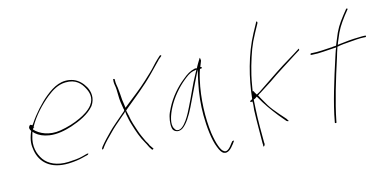

<svg xmlns="http://www.w3.org/2000/svg" viewBox="-81 -983 2765 1379"><g transform="rotate(-10 1301.5 -294.0)"><path d="M109 -281C102 -271 109 -258 117 -248L115 -239H114C97 -181 99 -149 110 -107C133 -19 207 45 343 29C384 24 419 16 447 6C460 1 474 -4 487 -8C488 -8 491 -10 493 -16V-17C494 -18 491 -16 492 -17H484L445 -3C418 7 382 13 343 18C259 29 195 4 160 -37C126 -78 101 -136 120 -217L125 -240L140 -227C165 -209 196 -197 240 -194C298 -190 358 -209 406 -229C470 -257 536 -293 574 -348C605 -401 591 -453 568 -487C547 -517 518 -544 479 -555C396 -576 333 -534 277 -480C230 -435 176 -364 141 -299L133 -286L122 -291C117 -293 115 -292 109 -283ZM131 -256 139 -271 138 -268H142L143 -273H139C171 -348 231 -423 283 -473C323 -511 365 -542 419 -548C495 -557 534 -518 558 -480C575 -454 599 -408 565 -354C543 -320 505 -293 473 -275C429 -249 379 -229 325 -215C241 -193 169 -220 132 -255ZM574 -347Z M597 -37C595 -30 594 -26 600 -28C602 -29 605 -30 605 -31L612 -42V-43C631 -74 660 -108 686 -139C704 -162 738 -198 785 -245C792 -251 800 -259 806 -268L810 -245C817 -220 825 -192 835 -169C855 -118 879 -64 908 -24C922 -5 930 15 941 26L949 36H952C954 36 959 33 960 28C960 28 961 29 958 27L957 26L951 19C947 15 940 6 934 -2L935 -3C931 -11 923 -21 915 -32C899 -60 883 -86 869 -119C854 -153 837 -191 827 -232L814 -273L821 -281C900 -360 967 -420 1035 -503C1062 -535 1079 -558 1106 -590V-591L1129 -614C1130 -616 1131 -616 1131 -618C1130 -624 1125 -622 1120 -620L1099 -597C1071 -566 1058 -543 1028 -510C1015 -495 1000 -478 985 -462C934 -405 888 -366 830 -310L813 -294L809 -312C805 -327 802 -341 799 -355C794 -385 790 -417 784 -442V-443C780 -462 774 -475 773 -497L772 -509V-510C770 -512 760 -515 760 -508L761 -507V-493C761 -486 763 -479 765 -469C772 -447 774 -422 777 -394C780 -356 788 -325 798 -288C800 -285 801 -284 800 -278L799 -273C756 -229 696 -169 678 -146C650 -113 621 -76 602 -47ZM765 -468V-469ZM826 -233 832 -234C832 -235 827 -234 826 -234Z M1114 -179C1107 -139 1109 -98 1121 -79C1137 -61 1164 -56 1191 -77C1222 -103 1250 -158 1272 -215C1294 -270 1314 -328 1336 -384L1371 -474L1359 -382C1349 -298 1348 -221 1355 -143C1363 -59 1381 40 1411 97C1425 126 1438 142 1451 147C1481 158 1505 131 1527 96L1540 74C1539 74 1538 73 1537 73C1534 74 1530 76 1528 74L1516 91C1505 110 1481 149 1457 136C1443 131 1432 114 1421 91C1409 66 1398 32 1388 -9C1364 -119 1354 -262 1374 -404C1376 -423 1380 -440 1383 -455L1388 -475L1398 -478H1403C1405 -486 1400 -486 1392 -491L1394 -493C1399 -510 1402 -520 1406 -533C1405 -542 1403 -550 1401 -555C1401 -554 1398 -552 1398 -551C1392 -538 1372 -500 1366 -481L1364 -486C1361 -484 1360 -485 1353 -485C1315 -473 1293 -456 1260 -423C1213 -379 1163 -312 1134 -240C1124 -216 1117 -197 1114 -179ZM1145 -239C1173 -308 1221 -373 1266 -417C1288 -438 1308 -459 1339 -469L1362 -475L1350 -447C1318 -377 1292 -292 1261 -216C1249 -184 1202 -60 1151 -71H1150C1141 -73 1136 -79 1131 -87C1106 -119 1124 -189 1145 -239ZM1516 91V92Z M1755 -433C1774 -526 1787 -581 1823 -662L1851 -726C1854 -734 1852 -739 1848 -741C1846 -743 1841 -733 1840 -728L1812 -664C1749 -519 1723 -347 1720 -204V-197L1706 -188C1702 -186 1702 -182 1704 -180L1703 -179C1704 -178 1716 -178 1720 -180L1719 -178C1722 -160 1720 -139 1720 -119C1723 -45 1734 68 1738 127L1740 141C1738 152 1742 153 1743 153C1744 153 1750 148 1752 136L1750 124C1744 65 1734 -47 1732 -123L1730 -192C1740 -195 1747 -202 1755 -209L1762 -200C1796 -149 1837 -101 1885 -50C1912 -21 1929 -8 1935 0C1942 4 1948 5 1949 4C1953 1 1945 -6 1943 -8H1942V-11C1939 -15 1921 -31 1893 -58C1864 -86 1839 -112 1821 -136C1802 -165 1786 -184 1773 -206L1766 -215C1775 -222 1776 -226 1786 -231C1810 -249 1840 -272 1874 -299C1931 -348 2021 -414 2076 -457L2112 -484C2113 -485 2112 -483 2113 -484C2114 -491 2114 -495 2113 -496C2112 -496 2109 -494 2105 -491L2071 -465C2047 -447 2016 -424 1979 -397C1912 -346 1841 -286 1780 -238C1775 -234 1765 -229 1759 -224L1757 -225C1753 -230 1750 -234 1746 -240L1739 -252H1732L1733 -254C1735 -267 1734 -280 1736 -292C1740 -345 1747 -392 1755 -433ZM1738 127Z M2188 -442C2187 -439 2190 -436 2192 -436H2200C2253 -436 2308 -449 2363 -456L2379 -458L2373 -442C2368 -425 2365 -408 2360 -388C2325 -237 2287 -64 2276 63L2275 72C2275 79 2288 78 2287 72L2288 62V61C2302 -70 2337 -237 2372 -388C2377 -410 2380 -432 2386 -452L2388 -461C2417 -470 2449 -475 2480 -480C2511 -485 2557 -494 2587 -494H2596C2600 -494 2602 -495 2603 -498C2604 -503 2603 -505 2599 -505H2590C2585 -505 2571 -504 2549 -501C2505 -497 2451 -487 2410 -478L2393 -474L2397 -490C2399 -497 2401 -503 2404 -511C2425 -583 2443 -614 2478 -671L2506 -713C2510 -720 2499 -723 2496 -717L2468 -675C2431 -617 2414 -586 2392 -510C2388 -499 2384 -484 2380 -472V-470H2378C2366 -469 2356 -467 2343 -464H2341C2299 -458 2244 -448 2201 -448H2194C2191 -448 2189 -445 2188 -442ZM2386 -450H2387ZM2496 -717V-718Z"/></g></svg>

Font: Stray Cat
Style: HlObl
Weight: 100
Version: Version 1.0